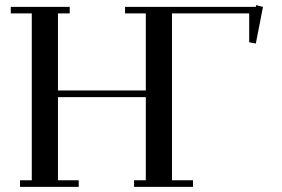

<svg xmlns="http://www.w3.org/2000/svg" viewBox="-20 -729 1102 749"><path d="M22 -676.8V-702.1H252V-676.8H206.1V-376H548.8V-676.8H467.8V-702.1H978L979 -709L1005.9 -702.1L978 -559.1L952.1 -564V-676.8H650.9V-25.9H732.9V0H502.9V-25.9H548.8V-350.1H206.1V-25.9H287.1V0H58.1V-25.9H104V-676.8Z"/></svg>

Font: Dehuti
Style: Bold
Weight: 700
Version: Version 1.2